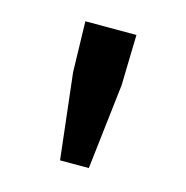

<svg xmlns="http://www.w3.org/2000/svg" viewBox="-60 -833 419 432"><g transform="rotate(15 149.0 -616.5)"><path d="M115 -458H182L205 -657L208 -775H89L92 -657Z"/></g></svg>

Font: Source Han Sans JP Medium
Style: Regular
Weight: 500
Designer: Ryoko NISHIZUKA 西塚涼子 (kana, bopomofo & ideographs); Paul D. Hunt (Latin, Greek & Cyrillic); Sandoll Communications 산돌커뮤니
Foundry: Adobe
Version: Version 2.002;hotconv 1.0.116;makeotfexe 2.5.65601